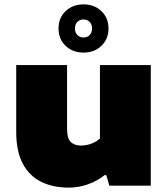

<svg xmlns="http://www.w3.org/2000/svg" viewBox="-20 -847 766 876"><path d="M293 9Q222.5 9 168.5 -17.2Q114.5 -43.5 84.2 -99.8Q54 -156 54 -246V-550H286V-259Q286 -215.5 302.8 -199.2Q319.5 -183 350 -183Q375 -183 398 -192Q421 -201 436 -215V-550H668V0H479L465 -48H457Q423.5 -21 381.2 -6Q339 9 293 9ZM361 -607Q311.5 -607 279.2 -638Q247 -669 247 -717Q247 -765 279.2 -796Q311.5 -827 361 -827Q410.5 -827 442.8 -796Q475 -765 475 -717Q475 -669 442.8 -638Q410.5 -607 361 -607ZM361 -676Q378.5 -676 389.2 -687.2Q400 -698.5 400 -717Q400 -736 389.2 -747Q378.5 -758 361 -758Q344 -758 333 -747Q322 -736 322 -717Q322 -698.5 333 -687.2Q344 -676 361 -676Z"/></svg>

Font: Encode Sans Expanded Black
Style: Regular
Weight: 900
Width: 7
Designer: Multiple Designers
Foundry: Impallari Type
Version: Version 3.000; ttfautohint (v1.8.3) -l 8 -r 50 -G 200 -x 14 